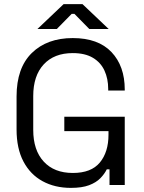

<svg xmlns="http://www.w3.org/2000/svg" viewBox="-20 -899 700 933"><path d="M324.5 14Q246.5 14 186.9 -18.5Q127.2 -51 93.9 -114.2Q60.5 -177.5 60.5 -269.8V-430.2Q60.5 -569 134.6 -641.5Q208.8 -714 333.5 -714Q457.2 -714 521.8 -645.9Q586.2 -577.8 586.2 -463.8V-459H505.8V-466.2Q505.8 -516.8 487.6 -556.1Q469.5 -595.5 431.4 -618.2Q393.2 -641 333.5 -641Q243.2 -641 192.4 -586Q141.5 -531 141.5 -432.2V-267.8Q141.5 -169.2 192.4 -113.9Q243.2 -58.5 334 -58.5Q423.2 -58.5 465.2 -109.2Q507.2 -160 507.2 -244.2V-261.8H292.5V-331.8H586.2V0H512.2V-76H498.8Q488 -53.8 467.6 -32.9Q447.2 -12 412.9 1Q378.5 14 324.5 14ZM256 -758H161.8L289.2 -879H380.8L508.2 -758H414L341.8 -831.5H328.2Z"/></svg>

Font: Space Grotesk Variable Light
Style: Regular
Weight: 300
Designer: Florian Karsten
Foundry: Florian Karsten
Version: Version 2.000